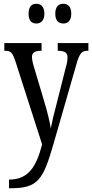

<svg xmlns="http://www.w3.org/2000/svg" viewBox="-20 -765 490 1021"><path d="M317 -640C339 -640 359 -653 359 -692C359 -732 339 -745 317 -745C293 -745 274 -732 274 -692C274 -653 293 -640 317 -640ZM173 -640C195 -640 216 -653 216 -692C216 -732 195 -745 173 -745C150 -745 132 -732 132 -692C132 -653 150 -640 173 -640ZM28 190V236H37C184 236 210 190 266 -5L386 -422C404 -487 417 -495 448 -495H450V-536H287V-495H290C323 -494 339 -486 339 -460C339 -441 335 -423 329 -403L279 -205C266 -157 257 -119 250 -82C245 -116 233 -167 213 -233L165 -394C156 -423 150 -445 150 -462C150 -481 161 -495 198 -495H201V-536H3V-495H6C37 -495 46 -486 61 -442L204 3C173 122 131 190 28 190Z"/></svg>

Font: Noto Serif Ethiopic XCn
Style: Regular
Weight: 400
Width: 2
Designer: Monotype Design Team
Foundry: Monotype Imaging Inc.
Version: Version 2.102